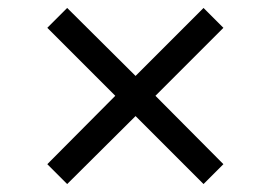

<svg xmlns="http://www.w3.org/2000/svg" viewBox="-20 -579 680 483"><path d="M321 -287 149 -116 99 -166 270 -338 99 -509 149 -559 321 -388 492 -559 542 -509 371 -338 542 -166 492 -116Z"/></svg>

Font: Open Sauce Sans
Style: Regular
Weight: 400
Designer: Alfredo Marco Pradil
Foundry: Creative Sauce Fz LLC
Version: Version 1.477